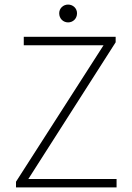

<svg xmlns="http://www.w3.org/2000/svg" viewBox="-20 -820 578 840"><path d="M50 0H490V-37H104L486 -635V-659H84V-622H433L50 -25ZM278 -722C299 -722 317 -738 317 -762C317 -784 299 -800 278 -800C257 -800 239 -784 239 -762C239 -738 257 -722 278 -722Z"/></svg>

Font: Source Sans Pro Light
Style: Regular
Weight: 300
Designer: Paul D. Hunt
Foundry: Adobe Systems Incorporated
Version: Version 3.006;hotconv 1.0.111;makeotfexe 2.5.65597